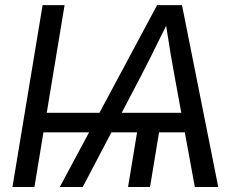

<svg xmlns="http://www.w3.org/2000/svg" viewBox="-20 -748 945 768"><path d="M238.3 -727.5 167 -296.9H377.9L608.4 -727.5H708L853 0H759.3L719.2 -218.8H616.2L580.1 0H492.2L528.3 -218.8H425.8L311 0H219.2L336.4 -218.8H153.8L117.7 0H29.8L150.4 -727.5ZM466.8 -296.9H705.1L679.2 -438.5Q671.9 -477.1 663.8 -524.7Q655.8 -572.3 644.5 -645Q608.9 -572.3 585 -524.7Q561 -477.1 541 -438.5Z"/></svg>

Font: Inter Display
Style: Italic
Weight: 400
Italic angle: -9.39999°
Designer: Rasmus Andersson
Foundry: rsms
Version: Version 4.000;git-a52131595